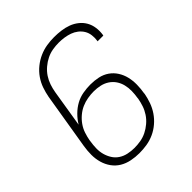

<svg xmlns="http://www.w3.org/2000/svg" viewBox="-206 -873 1012 1012"><g transform="rotate(-45 300.0 -367.5)"><path d="M249 8Q219 8 189.5 2Q160 -4 136 -18.5Q112 -33 95.5 -56Q79 -79 71 -107Q63 -135 63 -165Q63 -195 68 -226L120 -541Q125 -568 134.5 -595.5Q144 -623 161 -647.5Q178 -672 201.5 -691Q225 -710 252 -722Q279 -734 307 -738.5Q335 -743 363 -743Q389 -743 415 -739.5Q441 -736 464 -727.5Q487 -719 506.5 -703.5Q526 -688 538 -667Q550 -646 553.5 -620.5Q557 -595 553 -569L552 -565H509L510 -568Q513 -588 510.5 -608.5Q508 -629 498 -645.5Q488 -662 472.5 -674Q457 -686 438.5 -692.5Q420 -699 400 -702Q380 -705 359 -705Q336 -705 313 -701Q290 -697 268.5 -686.5Q247 -676 227.5 -659.5Q208 -643 194.5 -622.5Q181 -602 173.5 -579.5Q166 -557 162 -534L128 -325Q143 -350 164.5 -371.5Q186 -393 211.5 -407Q237 -421 265.5 -426Q294 -431 321 -431Q351 -431 379 -425Q407 -419 429.5 -403.5Q452 -388 467 -364.5Q482 -341 488.5 -313.5Q495 -286 494.5 -256.5Q494 -227 489 -198V-194Q484 -167 474.5 -140Q465 -113 448.5 -88.5Q432 -64 409 -44.5Q386 -25 359.5 -13Q333 -1 305 3.5Q277 8 249 8ZM250 -30Q273 -30 296 -34Q319 -38 340.5 -48.5Q362 -59 381.5 -75.5Q401 -92 414.5 -112.5Q428 -133 435.5 -155.5Q443 -178 447 -201V-204Q451 -228 451.5 -252Q452 -276 446.5 -298.5Q441 -321 428.5 -339.5Q416 -358 397 -370.5Q378 -383 355 -388Q332 -393 308 -393Q286 -393 262.5 -389Q239 -385 217.5 -375.5Q196 -366 177 -350Q158 -334 144 -314Q130 -294 122.5 -271.5Q115 -249 111 -227L110 -219Q106 -195 105.5 -171Q105 -147 111 -125Q117 -103 129 -84Q141 -65 160 -52.5Q179 -40 202.5 -35Q226 -30 250 -30Z"/></g></svg>

Font: Iosevka Aile XLt Obl
Style: Regular
Weight: 200
Italic angle: -9°
Designer: Belleve Invis
Foundry: Belleve Invis
Version: Version 31.1.0; ttfautohint (v1.8.4)